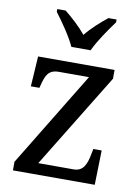

<svg xmlns="http://www.w3.org/2000/svg" viewBox="-86 -824 645 883"><g transform="rotate(10 236.5 -383.0)"><path d="M203 -606H293C313 -651 358 -715 386 -753V-766H348C314 -739 275 -704 248 -670C220 -704 182 -739 148 -766H109V-753C138 -715 183 -651 203 -606ZM37 0H419L423 -161H384L379 -136C370 -88 356 -53 311 -53H146L417 -495V-536H60L51 -395H91L93 -403C106 -455 117 -483 167 -483H307L37 -40Z"/></g></svg>

Font: Noto Serif Ethiopic SemiCondensed
Style: Regular
Weight: 400
Width: 4
Designer: Monotype Design Team
Foundry: Monotype Imaging Inc.
Version: Version 2.102